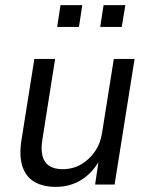

<svg xmlns="http://www.w3.org/2000/svg" viewBox="-20 -720 583 749"><path d="M198 9Q147 9 113.5 -11Q80 -31 67 -72.5Q54 -114 64 -175L114 -490H195L146 -180Q139 -139 145.5 -112.5Q152 -86 172 -73Q192 -60 224 -60Q264 -60 296 -78.5Q328 -97 350 -128.5Q372 -160 378 -201L424 -490H505L427 0H351L366 -102H372Q345 -49 300 -20Q255 9 198 9ZM371 -615 384 -700H469L455 -615ZM203 -615 216 -700H301L288 -615Z"/></svg>

Font: Nunito Sans 10pt SemiCondensed
Style: Italic
Weight: 400
Width: 4
Italic angle: -9°
Designer: Vernon Adams
Foundry: Vernon Adams
Version: Version 3.101;gftools[0.9.27]